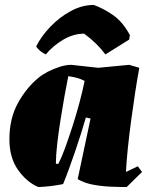

<svg xmlns="http://www.w3.org/2000/svg" viewBox="-20 -744 621 776"><path d="M135 12Q89 -7 53.5 -56.5Q18 -106 18 -181Q18 -265 52.5 -327.5Q87 -390 136 -430Q150 -442 173 -454Q196 -466 221.5 -474Q247 -482 268 -482Q295 -479 322.5 -476Q350 -473 377 -470L502 -482L543 -470Q535 -427 526.5 -371.5Q518 -316 510 -256.5Q502 -197 496.5 -143Q491 -89 489 -49L537 -72L554 -49L492 12Q464 12 428 10.5Q392 9 356.5 2.5Q321 -4 294 -20L346 -265L327 -269Q319 -241 307.5 -204.5Q296 -168 283 -130Q270 -92 257.5 -58Q245 -24 235 0Q186 10 135 12ZM216 -82Q228 -105 242.5 -144.5Q257 -184 272.5 -232Q288 -280 301 -328.5Q314 -377 322 -417Q307 -425 290 -429.5Q273 -434 256 -436Q249 -402 240.5 -354.5Q232 -307 224 -256Q216 -205 211 -160Q206 -115 206 -88V-82ZM359 -724Q398 -710 437 -683Q476 -656 505 -602L502 -584L406 -524Q373 -569 320 -608Q277 -608 235.5 -583.5Q194 -559 165 -524Q140 -536 126 -556Q147 -598 184 -636.5Q221 -675 266.5 -699.5Q312 -724 359 -724Z"/></svg>

Font: Labrada Black
Style: Italic
Weight: 900
Italic angle: -7°
Designer: Mercedes Jáuregui
Foundry: Omnibus-Type Team
Version: Version 1.000; ttfautohint (v1.8.4.7-5d5b)